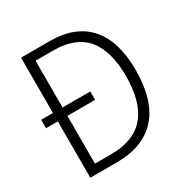

<svg xmlns="http://www.w3.org/2000/svg" viewBox="-163 -852 960 989"><g transform="rotate(-30 316.5 -357.0)"><path d="M266 -714Q416 -714 495 -625Q574 -536 574 -364Q574 -184 492 -92Q410 0 250 0H94V-335H24V-385H94V-714ZM258 -663H151V-385H316V-335H151V-51H247Q383 -51 449 -129Q515 -207 515 -362Q515 -511 452 -587Q389 -663 258 -663Z"/></g></svg>

Font: Noto Sans Myanmar SemiCondensed Light
Style: Regular
Weight: 300
Width: 4
Designer: Monotype Design Team
Foundry: Monotype Imaging Inc.
Version: Version 2.107; ttfautohint (v1.8.4.7-5d5b)